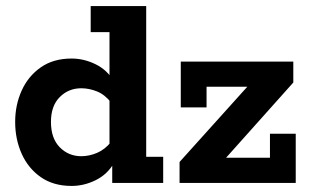

<svg xmlns="http://www.w3.org/2000/svg" viewBox="-20 -603 1024 633"><path d="M216 10Q156 10 114.5 -19Q73 -48 51.5 -96Q30 -144 30 -201Q30 -257 51.5 -304.5Q73 -352 114.5 -381Q156 -410 216 -410Q257 -410 295.5 -391Q334 -372 356 -334L341 -332V-497H279V-583H462V-86H518V0H350V-75L356 -66Q334 -28 295.5 -9Q257 10 216 10ZM248 -88Q274 -88 300 -99Q326 -110 347 -136L341 -90V-305L347 -264Q326 -291 300 -301.5Q274 -312 248 -312Q206 -312 177 -283Q148 -254 148 -201Q148 -147 177 -117.5Q206 -88 248 -88ZM572 0V-69L825 -350L840 -317H661V-249H576V-400H947V-331L695 -49L679 -83H870V-162H955V0Z"/></svg>

Font: Rokkitt
Style: Bold
Weight: 700
Designer: Vernon Adams
Foundry: Vernon Adams
Version: Version 3.103